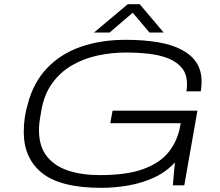

<svg xmlns="http://www.w3.org/2000/svg" viewBox="-20 -889 1056 921"><path d="M466 12Q271 12 182.5 -58.5Q94 -129 94 -256Q94 -293 99 -326Q104 -359 113 -389Q140 -493 205.5 -562Q271 -631 367.5 -664.5Q464 -698 582 -698Q669 -698 737 -686.5Q805 -675 852 -650Q899 -625 923 -587.5Q947 -550 947 -497Q947 -487 946 -475Q945 -463 943 -451H874Q876 -460 876.5 -469Q877 -478 877 -485Q877 -533 853 -562.5Q829 -592 788 -608.5Q747 -625 694.5 -631Q642 -637 585 -637Q514 -637 447.5 -622.5Q381 -608 325 -575.5Q269 -543 230 -489Q191 -435 178 -357Q175 -338 172.5 -324.5Q170 -311 169 -300.5Q168 -290 167.5 -281.5Q167 -273 167 -265Q167 -187 204.5 -139.5Q242 -92 307.5 -70.5Q373 -49 459 -49Q590 -49 670 -79Q750 -109 791 -162Q832 -215 844 -283L847 -298H509L520 -358H927L864 0H809L819 -110Q777 -64 719.5 -37.5Q662 -11 596.5 0.5Q531 12 466 12ZM431 -733 593 -869H650L765 -733H697L604 -843H634L506 -733Z"/></svg>

Font: Archivo Expanded ExtraLight
Style: Italic
Weight: 250
Width: 7
Italic angle: -10°
Designer: Hector Gatti
Foundry: Omnibus-Type
Version: Version 2.001